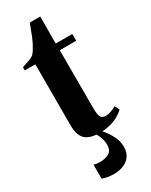

<svg xmlns="http://www.w3.org/2000/svg" viewBox="-232 -712 783 993"><g transform="rotate(-30 160.0 -216.0)"><path d="M170.5 11.5Q113.5 11.5 87 -13.5Q60.5 -38.5 60.5 -98.5V-462H-2.5V-481Q7 -484.5 18.8 -488.2Q30.5 -492 41.8 -496Q53 -500 60.5 -504.5Q69.5 -509.5 77 -519.5Q84.5 -529.5 90.8 -541.2Q97 -553 103 -563Q108.5 -573.5 115.8 -590.8Q123 -608 130.2 -628Q137.5 -648 143.5 -663.5H206L205.5 -502.5H304.5V-462H206.5V-121.5Q206.5 -89.5 210.5 -74Q214.5 -58.5 223.2 -53.8Q232 -49 245.5 -49Q260 -49 277.2 -55.5Q294.5 -62 307.5 -69.5L321 -41.5Q307 -28.5 286.5 -16.2Q266 -4 237.2 3.8Q208.5 11.5 170.5 11.5ZM128 233Q111 233 93 229.8Q75 226.5 61.5 221V138Q70 140.5 81 141.8Q92 143 99 143Q130 143 152.2 130.2Q174.5 117.5 174.5 82Q174.5 67 170.2 51.5Q166 36 158.8 21.8Q151.5 7.5 143 -2L160 -6.5L174 -2Q186.5 8.5 202.8 29.8Q219 51 231.5 78.2Q244 105.5 244 135.5Q244 168 229 189.8Q214 211.5 187.8 222.2Q161.5 233 128 233Z"/></g></svg>

Font: Merriweather 144pt
Style: Bold
Weight: 700
Version: Version 2.100